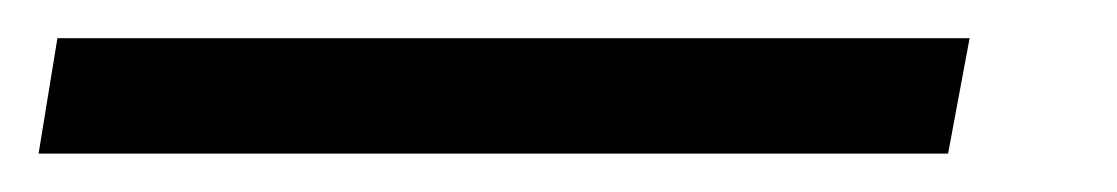

<svg xmlns="http://www.w3.org/2000/svg" viewBox="-88 45 582 100"><path d="M-67.9 125 -58.1 64.9H417L405.8 125Z"/></svg>

Font: Archivo Light
Style: Italic
Weight: 300
Italic angle: -10°
Designer: Hector Gatti
Foundry: Omnibus-Type
Version: Version 2.001